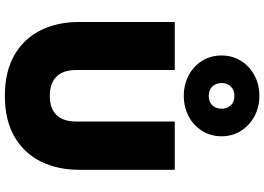

<svg xmlns="http://www.w3.org/2000/svg" viewBox="-172 -924 1111 808"><g transform="rotate(90 384.0 -520.5)"><path d="M384 15Q282.5 15 213.2 -24.5Q144 -64 108.5 -134.5Q73 -205 73 -298V-700H275V-287Q275 -229.5 303.2 -201.8Q331.5 -174 384 -174Q436 -174 464 -201.8Q492 -229.5 492 -287V-700H695V-298Q695 -205.5 659.5 -135Q624 -64.5 554.8 -24.8Q485.5 15 384 15ZM384 -738Q336 -738 297.5 -758.5Q259 -779 236.5 -815Q214 -851 214 -897Q214 -942.5 236.5 -978.5Q259 -1014.5 297.5 -1035.2Q336 -1056 384 -1056Q431.5 -1056 470 -1035.2Q508.5 -1014.5 531.2 -978.5Q554 -942.5 554 -897Q554 -851 531.2 -815Q508.5 -779 470 -758.5Q431.5 -738 384 -738ZM384 -843Q409 -843 423.5 -858Q438 -873 438 -897Q438 -921 423.5 -936Q409 -951 384 -951Q359.5 -951 344.8 -936Q330 -921 330 -897Q330 -873 344.8 -858Q359.5 -843 384 -843Z"/></g></svg>

Font: Geologica Roman Black
Style: Regular
Weight: 900
Designer: Sindre Bremnes, Frode Helland
Foundry: Monokrom Skriftforlag AS
Version: Version 1.010;gftools[0.9.28]